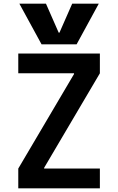

<svg xmlns="http://www.w3.org/2000/svg" viewBox="-20 -1020 640 1040"><path d="M85 -1000H229L298 -843H302L371 -1000H515L395 -780H205ZM79 0V-107L381 -619V-623H79V-730H521V-623L219 -111V-107H521V0Z"/></svg>

Font: M PLUS Code Latin Expanded SemiBold
Style: Regular
Weight: 600
Width: 7
Designer: Coji Morishita
Foundry: UNDERFOREST DESIGN
Version: Version 1.002; ttfautohint (v1.8.3)